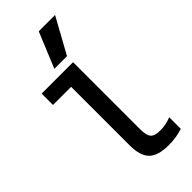

<svg xmlns="http://www.w3.org/2000/svg" viewBox="-312 -1057 1124 1124"><g transform="rotate(-45 250.0 -495.0)"><path d="M348 10Q261 10 223 -27Q185 -64 185 -150V-636H35V-730H295V-176Q295 -124 311.5 -105Q328 -86 374 -86Q400 -86 422.5 -91Q445 -96 465 -104V-8Q437 1 408 5.5Q379 10 348 10ZM295 -780H190L281 -1000H416Z"/></g></svg>

Font: M PLUS Code Latin Medium
Style: Regular
Weight: 500
Designer: Coji Morishita
Foundry: UNDERFOREST DESIGN
Version: Version 1.002; ttfautohint (v1.8.3)